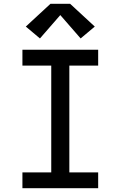

<svg xmlns="http://www.w3.org/2000/svg" viewBox="-20 -999 640 1019"><path d="M99 0V-84H252V-651H99V-735H501V-651H348V-84H501V0ZM192 -795 117 -858 248 -979H352L483 -858L408 -795L300 -919Z"/></svg>

Font: Iosevka Curly Slab MdEx
Style: Regular
Weight: 500
Width: 7
Monospace: yes
Designer: Belleve Invis
Foundry: Belleve Invis
Version: Version 11.1.0; ttfautohint (v1.8.3)